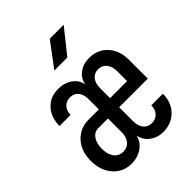

<svg xmlns="http://www.w3.org/2000/svg" viewBox="-221 -909 1043 1043"><g transform="rotate(-45 300.0 -387.5)"><path d="M178 10Q113 10 72 -37Q31 -84 31 -159Q31 -233 73.5 -279Q116 -325 184 -325H260V-399Q260 -439 243 -460.5Q226 -482 195 -482Q166 -482 148 -462.5Q130 -443 130 -412H45Q45 -478 83 -519Q121 -560 182 -560Q230 -560 264 -535.5Q298 -511 304 -471Q309 -511 341.5 -535.5Q374 -560 420 -560Q485 -560 525.5 -515.5Q566 -471 566 -400V-255H346V-150Q346 -111 363.5 -89.5Q381 -68 411 -68Q441 -68 459 -87.5Q477 -107 477 -139H566Q566 -73 525.5 -31.5Q485 10 421 10Q377 10 344 -15Q311 -40 304 -80Q296 -40 261 -15Q226 10 178 10ZM346 -325H477V-400Q477 -438 459 -460Q441 -482 411 -482Q381 -482 363.5 -460Q346 -438 346 -400ZM192 -68Q223 -68 241.5 -90Q260 -112 260 -150V-255H186Q156 -255 138 -229.5Q120 -204 120 -161Q120 -119 139 -93.5Q158 -68 192 -68ZM238 -645 343 -785H450L338 -645Z"/></g></svg>

Font: JetBrainsMono NFM Medium
Style: Regular
Weight: 500
Monospace: yes
Designer: Philipp Nurullin, Konstantin Bulenkov
Foundry: JetBrains
Version: Version 2.304; ttfautohint (v1.8.4.7-5d5b);Nerd Fonts 3.3.0